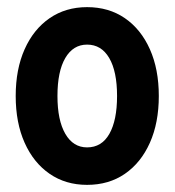

<svg xmlns="http://www.w3.org/2000/svg" viewBox="-20 -506 489 538"><path d="M224 12Q164 12 119 -19Q74 -50 49 -106Q24 -162 24 -237Q24 -312 49 -368Q74 -424 119 -455Q164 -486 224 -486Q285 -486 330 -455Q375 -424 400 -368Q425 -312 425 -237Q425 -162 400 -106Q375 -50 330 -19Q285 12 224 12ZM224 -93Q265 -93 286.5 -131Q308 -169 308 -237Q308 -306 286 -343.5Q264 -381 224 -381Q185 -381 163 -343.5Q141 -306 141 -237Q141 -169 163 -131Q185 -93 224 -93Z"/></svg>

Font: Noto Sans Thai Looped UI Condensed
Style: Bold
Weight: 700
Width: 3
Designer: Cadson Demak Team
Foundry: Cadson Demak Co., Ltd.
Version: Version 1.000